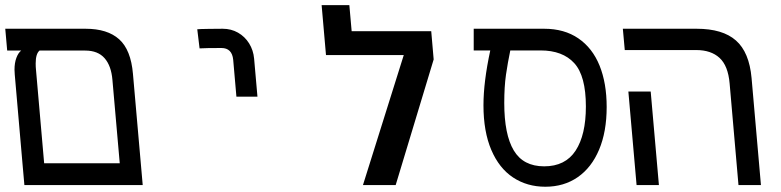

<svg xmlns="http://www.w3.org/2000/svg" viewBox="-22 -721 3042 748"><path d="M-1.5 -609H311.5Q396.5 -609 442.2 -568Q488 -527 496 -433L534 0H73L65.5 -85L35.5 -430.5Q34.5 -443.5 34.5 -449.5Q34.5 -476 41.8 -495.5Q49 -515 60.5 -524H6ZM150 -85H444.5L416 -409.5Q411.5 -464.5 385.5 -494.2Q359.5 -524 310 -524H132Q117 -511.5 117 -474Q117 -460 118 -451.5Z M845.5 -609Q825 -609 790.8 -608.5Q756.5 -608 746.5 -607L755.5 -532.5Q779 -534 840.5 -534Q882 -534 886.5 -488L899 -344.5H981L968 -492.5Q965 -525.5 948.5 -552Q932 -578.5 905.2 -593.8Q878.5 -609 845.5 -609Z M1658 -599.5 1667.5 -489.5 1519.5 0H1392L1551 -506.5H1248L1231 -701H1339L1348 -599.5Z M1861.5 -311Q1861.5 -402 1888 -524.5H1823.5V-609H2098Q2176.5 -609 2231.2 -571.5Q2286 -534 2313.8 -465.5Q2341.5 -397 2341.5 -304Q2341.5 -208 2312 -138Q2282.5 -68 2228.8 -30.8Q2175 6.5 2102.5 6.5Q2031.5 6.5 1977 -29.5Q1922.5 -65.5 1892 -137Q1861.5 -208.5 1861.5 -311ZM2260.5 -306Q2260.5 -425.5 2215.2 -475Q2170 -524.5 2084 -524.5H1966Q1956 -476.5 1949.2 -429.8Q1942.5 -383 1942.5 -320Q1942.5 -197 1979.5 -135Q2016.5 -73 2098 -73Q2180.5 -73 2220.5 -134.2Q2260.5 -195.5 2260.5 -306Z M2690.5 -526H2412L2404.5 -609H2692Q2793.5 -609 2845.2 -563.2Q2897 -517.5 2906 -417L2942.5 0H2855L2820.5 -396Q2814.5 -465 2781.2 -495.5Q2748 -526 2690.5 -526ZM2426 -364.5H2513L2545 0H2458Z"/></svg>

Font: JuliaMono
Style: Italic
Weight: 400
Italic angle: -9°
Monospace: yes
Designer: cormullion
Foundry: corm
Version: Version 0.057; ttfautohint (v1.8.4)